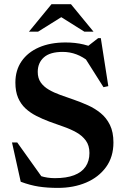

<svg xmlns="http://www.w3.org/2000/svg" viewBox="-20 -904 614 936"><path d="M470.5 -655.5 396 -669.5 458.5 -718H471.5L508 -484L484.5 -479L382 -641L415 -602Q384.5 -627 352.5 -639Q320.5 -651 286 -651Q223.5 -651 193.8 -624.2Q164 -597.5 164 -553.5Q164 -523 178.5 -502.2Q193 -481.5 217.8 -467Q242.5 -452.5 274 -441.2Q305.5 -430 340 -418Q374.5 -406 408.5 -390.8Q442.5 -375.5 470.8 -352.5Q499 -329.5 516 -294.8Q533 -260 533 -209.5Q533 -139 497 -89.5Q461 -40 400 -14Q339 12 262 12Q210 12 168.2 5.5Q126.5 -1 81 -18L38.5 -209.5H64L202 -16L104 -78.5Q145 -56.5 177.8 -46Q210.5 -35.5 247.5 -35.5Q304 -35.5 341.2 -49.8Q378.5 -64 397.2 -91.5Q416 -119 416 -158Q416 -195 398.2 -219Q380.5 -243 351.8 -259Q323 -275 288.8 -286.8Q254.5 -298.5 221 -311Q187.5 -323.5 157.5 -338.8Q127.5 -354 104.5 -375.2Q81.5 -396.5 68.2 -427.2Q55 -458 55 -501.5Q55 -561.5 85 -605.2Q115 -649 170 -673Q225 -697 299.5 -697Q347.5 -697 387.8 -687.2Q428 -677.5 470.5 -655.5ZM264 -829.5H293.5L165.5 -749.5H121L231 -883.5H326L436 -749.5H391.5Z"/></svg>

Font: Newsreader 36pt SemiBold
Style: Regular
Weight: 600
Designer: Hugues Gentile
Foundry: Production Type
Version: Version 1.003